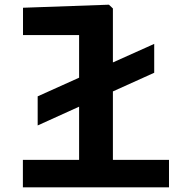

<svg xmlns="http://www.w3.org/2000/svg" viewBox="-20 -798 818 818"><path d="M637 -611 461 -532V-762L444 -778L78 -765V-648.5H317V-467L140.5 -387.5V-263.5L317 -343.5V-117H77.5V0H700V-117H461V-408.5L637 -488Z"/></svg>

Font: Monaspace Neon Wide
Style: Bold
Weight: 700
Width: 7
Designer: Riley Cran & the Lettermatic Team
Foundry: Lettermatic
Version: Version 1.000 (Monaspace Neon)